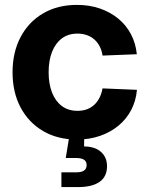

<svg xmlns="http://www.w3.org/2000/svg" viewBox="-20 -553 602 777"><path d="M291.5 11.7Q212.9 11.7 154.3 -22.7Q95.7 -57.1 63.2 -118.4Q30.8 -179.7 30.8 -260.3Q30.8 -341.3 63.2 -402.8Q95.7 -464.4 154.3 -498.8Q212.9 -533.2 291.5 -533.2Q341.8 -533.2 384.3 -518.6Q426.8 -503.9 458.7 -477.5Q490.7 -451.2 510 -414.6Q529.3 -377.9 533.7 -333.5L395 -328.1Q392.1 -348.1 383.8 -364.5Q375.5 -380.9 362.5 -392.6Q349.6 -404.3 332.3 -410.6Q314.9 -417 293.5 -417Q256.3 -417 230.5 -397.7Q204.6 -378.4 190.7 -343.3Q176.8 -308.1 176.8 -260.3Q176.8 -213.4 190.7 -178.2Q204.6 -143.1 230.5 -123.8Q256.3 -104.5 293.5 -104.5Q314.9 -104.5 332 -110.8Q349.1 -117.2 361.8 -129.2Q374.5 -141.1 382.8 -157.7Q391.1 -174.3 395 -195.3L534.2 -189.5Q530.3 -145 511.2 -108.4Q492.2 -71.8 460 -44.9Q427.7 -18.1 385 -3.2Q342.3 11.7 291.5 11.7ZM228.5 204.1V144.5H287.1Q309.6 144.5 320.1 137.2Q330.6 129.9 330.6 115.2Q330.6 100.6 320.1 93.5Q309.6 86.4 287.1 86.4H246.1L263.7 -21.5H320.8V0L320.3 39.6Q364.3 40 388.7 61.8Q413.1 83.5 413.1 119.6Q413.1 162.1 382.8 183.1Q352.5 204.1 296.4 204.1Z"/></svg>

Font: Inter 28pt
Style: Bold
Weight: 700
Designer: Rasmus Andersson
Foundry: rsms
Version: Version 4.001;git-66647c0bb